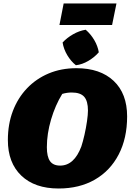

<svg xmlns="http://www.w3.org/2000/svg" viewBox="-20 -1064 747 1098"><path d="M315 14Q179 14 102 -59.5Q25 -133 25 -263Q25 -354 53.5 -429Q82 -504 134.5 -559Q187 -614 258.5 -644Q330 -674 417 -674Q553 -674 630 -601.5Q707 -529 707 -398Q707 -273 658.5 -180Q610 -87 522 -36.5Q434 14 315 14ZM324 -117Q404 -117 445 -226Q454 -253 463 -292.5Q472 -332 477.5 -370.5Q483 -409 483 -432Q483 -486 461.5 -510.5Q440 -535 390 -535Q363 -535 336 -527Q296 -462 272 -380.5Q248 -299 248 -222Q248 -168 266 -142.5Q284 -117 324 -117ZM320 -921 344 -1044H646L621 -921ZM470 -894Q499 -869 519 -835Q539 -801 545 -765Q521 -737 485.5 -716Q450 -695 414 -691Q386 -713 365 -748Q344 -783 338 -821Q363 -848 398 -868Q433 -888 470 -894Z"/></svg>

Font: Piazzolla Black
Style: Italic
Weight: 900
Italic angle: -11.3°
Designer: Juan Pablo del Peral
Foundry: Huerta Tipografica
Version: Version 1.330